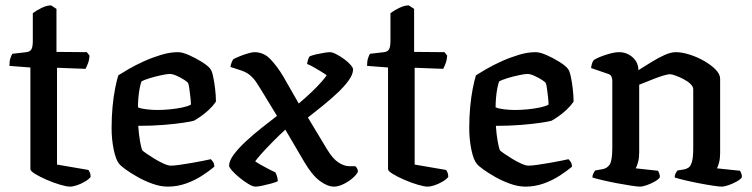

<svg xmlns="http://www.w3.org/2000/svg" viewBox="-20 -694 2796 714"><path d="M240 0Q228 0 204 -7Q180 -14 154.5 -25Q129 -36 111 -47Q93 -58 93 -65V-443L15 -449Q15 -467 19 -478.5Q23 -490 26 -494L78 -500Q93 -502 97.5 -512Q102 -522 102 -542V-645Q115 -655 134.5 -664.5Q154 -674 170 -674L190 -661V-501L303 -500L313 -487Q312 -471 307 -458Q302 -445 298 -438L192 -442V-82L309 -62Q311 -59 314 -53Q317 -47 317 -36Q310 -27 295.5 -18.5Q281 -10 266 -5Q251 0 240 0Z M604 0Q577 0 547.5 -10.5Q518 -21 491.5 -36Q465 -51 446.5 -64.5Q428 -78 423 -85Q411 -99 403 -137Q395 -175 395 -218Q395 -259 398.5 -296.5Q402 -334 408 -364.5Q414 -395 420 -414Q434 -423 459 -437.5Q484 -452 515 -466Q546 -480 579 -490Q612 -500 642 -500Q658 -500 683 -489Q708 -478 731 -463.5Q754 -449 762 -438Q768 -431 772.5 -410Q777 -389 780 -363.5Q783 -338 783 -316Q772 -300 757 -286Q742 -272 727 -261.5Q712 -251 701 -245Q691 -242 661 -237.5Q631 -233 588 -229.5Q545 -226 494 -226Q496 -195 501 -167Q506 -139 510 -134Q513 -131 526 -122Q539 -113 555.5 -103Q572 -93 588.5 -85.5Q605 -78 615 -78Q627 -78 648 -81Q669 -84 692.5 -88Q716 -92 735.5 -96Q755 -100 764 -102Q768 -98 772.5 -91.5Q777 -85 777 -74Q758 -58 731 -40.5Q704 -23 671.5 -11.5Q639 0 604 0ZM565 -285Q588 -285 613 -287.5Q638 -290 659 -294.5Q680 -299 690 -305Q690 -316 688 -333Q686 -350 684 -365Q682 -380 680 -384Q679 -388 666 -396.5Q653 -405 637.5 -412Q622 -419 611 -419Q602 -419 580.5 -414.5Q559 -410 537.5 -403.5Q516 -397 506 -391Q502 -380 499 -363.5Q496 -347 494.5 -329Q493 -311 493 -295Q503 -290 524.5 -287.5Q546 -285 565 -285Z M930 0Q920 0 903.5 -10Q887 -20 870.5 -33.5Q854 -47 843 -59.5Q832 -72 832 -78Q832 -96 849.5 -119.5Q867 -143 894.5 -168.5Q922 -194 953 -218.5Q984 -243 1010 -263L951 -360Q942 -375 932.5 -389Q923 -403 909.5 -414.5Q896 -426 874 -433L837 -445Q838 -453 841.5 -462Q845 -471 848 -474Q857 -479 872 -485Q887 -491 902.5 -495.5Q918 -500 926 -500Q961 -500 986 -473.5Q1011 -447 1032 -412L1091 -309Q1117 -331 1138.5 -351.5Q1160 -372 1174.5 -388.5Q1189 -405 1195 -414Q1187 -420 1173 -428.5Q1159 -437 1145 -445Q1131 -453 1122 -456Q1123 -464 1125.5 -472Q1128 -480 1131 -484Q1139 -488 1154 -491.5Q1169 -495 1184.5 -497.5Q1200 -500 1207 -500Q1216 -500 1230.5 -492.5Q1245 -485 1259.5 -474.5Q1274 -464 1283.5 -453Q1293 -442 1293 -436Q1293 -418 1277 -395.5Q1261 -373 1235.5 -349Q1210 -325 1181 -301.5Q1152 -278 1125 -257L1196 -139Q1218 -103 1239 -89.5Q1260 -76 1279 -76H1301Q1304 -74 1307.5 -68.5Q1311 -63 1311 -55Q1305 -43 1289.5 -30Q1274 -17 1255.5 -8.5Q1237 0 1222 0Q1198 0 1169.5 -21Q1141 -42 1112 -91L1041 -212Q1014 -187 990.5 -163Q967 -139 951 -121Q935 -103 929 -94Q936 -89 950 -81Q964 -73 979.5 -65Q995 -57 1004 -53Q1007 -48 1010 -38.5Q1013 -29 1013 -20Q1005 -16 988.5 -11.5Q972 -7 955.5 -3.5Q939 0 930 0Z M1570 0Q1558 0 1534 -7Q1510 -14 1484.5 -25Q1459 -36 1441 -47Q1423 -58 1423 -65V-443L1345 -449Q1345 -467 1349 -478.5Q1353 -490 1356 -494L1408 -500Q1423 -502 1427.5 -512Q1432 -522 1432 -542V-645Q1445 -655 1464.5 -664.5Q1484 -674 1500 -674L1520 -661V-501L1633 -500L1643 -487Q1642 -471 1637 -458Q1632 -445 1628 -438L1522 -442V-82L1639 -62Q1641 -59 1644 -53Q1647 -47 1647 -36Q1640 -27 1625.5 -18.5Q1611 -10 1596 -5Q1581 0 1570 0Z M1934 0Q1907 0 1877.5 -10.5Q1848 -21 1821.5 -36Q1795 -51 1776.5 -64.5Q1758 -78 1753 -85Q1741 -99 1733 -137Q1725 -175 1725 -218Q1725 -259 1728.5 -296.5Q1732 -334 1738 -364.5Q1744 -395 1750 -414Q1764 -423 1789 -437.5Q1814 -452 1845 -466Q1876 -480 1909 -490Q1942 -500 1972 -500Q1988 -500 2013 -489Q2038 -478 2061 -463.5Q2084 -449 2092 -438Q2098 -431 2102.5 -410Q2107 -389 2110 -363.5Q2113 -338 2113 -316Q2102 -300 2087 -286Q2072 -272 2057 -261.5Q2042 -251 2031 -245Q2021 -242 1991 -237.5Q1961 -233 1918 -229.5Q1875 -226 1824 -226Q1826 -195 1831 -167Q1836 -139 1840 -134Q1843 -131 1856 -122Q1869 -113 1885.5 -103Q1902 -93 1918.5 -85.5Q1935 -78 1945 -78Q1957 -78 1978 -81Q1999 -84 2022.5 -88Q2046 -92 2065.5 -96Q2085 -100 2094 -102Q2098 -98 2102.5 -91.5Q2107 -85 2107 -74Q2088 -58 2061 -40.5Q2034 -23 2001.5 -11.5Q1969 0 1934 0ZM1895 -285Q1918 -285 1943 -287.5Q1968 -290 1989 -294.5Q2010 -299 2020 -305Q2020 -316 2018 -333Q2016 -350 2014 -365Q2012 -380 2010 -384Q2009 -388 1996 -396.5Q1983 -405 1967.5 -412Q1952 -419 1941 -419Q1932 -419 1910.5 -414.5Q1889 -410 1867.5 -403.5Q1846 -397 1836 -391Q1832 -380 1829 -363.5Q1826 -347 1824.5 -329Q1823 -311 1823 -295Q1833 -290 1854.5 -287.5Q1876 -285 1895 -285Z M2359 0Q2351 0 2327.5 -3.5Q2304 -7 2275 -12.5Q2246 -18 2220.5 -24Q2195 -30 2183 -34Q2183 -42 2186.5 -49Q2190 -56 2193 -60L2221 -65Q2238 -68 2247.5 -82.5Q2257 -97 2257 -145V-394Q2257 -402 2254 -409Q2251 -416 2242 -419L2178 -441Q2180 -455 2183 -462Q2186 -469 2190 -472Q2207 -482 2235.5 -491Q2264 -500 2282 -500Q2311 -500 2332.5 -481Q2354 -462 2354 -433Q2378 -448 2403 -463.5Q2428 -479 2451.5 -489.5Q2475 -500 2493 -500Q2516 -500 2544.5 -491Q2573 -482 2599 -467Q2625 -452 2641.5 -435Q2658 -418 2658 -401V-125Q2658 -105 2654 -89.5Q2650 -74 2646 -68L2732 -59Q2734 -56 2736.5 -49.5Q2739 -43 2739 -35Q2734 -27 2719.5 -19Q2705 -11 2689.5 -5.5Q2674 0 2663 0Q2655 0 2631.5 -3.5Q2608 -7 2579.5 -12.5Q2551 -18 2526 -24Q2501 -30 2489 -34Q2489 -43 2492.5 -49.5Q2496 -56 2499 -60L2524 -64Q2534 -66 2541.5 -71.5Q2549 -77 2553.5 -93.5Q2558 -110 2558 -145V-362Q2558 -372 2547.5 -382Q2537 -392 2521.5 -400Q2506 -408 2492 -413Q2478 -418 2471 -418Q2464 -418 2448.5 -413.5Q2433 -409 2415 -402Q2397 -395 2381 -388.5Q2365 -382 2357 -379V-127Q2357 -108 2353 -92Q2349 -76 2344 -68L2427 -59Q2429 -56 2431.5 -49.5Q2434 -43 2434 -35Q2429 -27 2415 -19Q2401 -11 2385.5 -5.5Q2370 0 2359 0Z"/></svg>

Font: Texturina Medium 12pt Medium
Style: Regular
Weight: 500
Version: Version 1.002